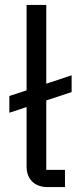

<svg xmlns="http://www.w3.org/2000/svg" viewBox="-20 -760 318 780"><path d="M244 -70H168V-352L271 -386V-454L168 -420V-740H88V-393L18 -370V-302L88 -325V-83C88 -35 118 0 173 0H244Z"/></svg>

Font: LVC Sans
Style: Regular
Weight: 400
Designer: Mike Abbink, Paul van der Laan, Pieter van Rosmalen
Foundry: Bold Monday
Version: Version 3.0